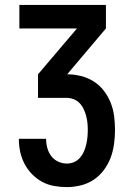

<svg xmlns="http://www.w3.org/2000/svg" viewBox="-20 -540 540 783"><path d="M253 223Q227 223 201 218.5Q175 214 152 201.5Q129 189 110.5 170Q92 151 80 128Q68 105 62.5 79.5Q57 54 57 28V26H168V27Q168 45 173 63.5Q178 82 189 96.5Q200 111 217 119Q234 127 253 127Q268 127 282 121Q296 115 306 103.5Q316 92 322 78.5Q328 65 331.5 50Q335 35 336.5 20Q338 5 338 -10Q338 -25 336.5 -39.5Q335 -54 331 -68.5Q327 -83 320.5 -96.5Q314 -110 303.5 -120.5Q293 -131 279 -136Q265 -141 250 -141H135V-237L294 -424H59V-520H412V-424L254 -237Q282 -237 310 -230Q338 -223 362 -208Q386 -193 403.5 -170Q421 -147 431.5 -120.5Q442 -94 445.5 -66Q449 -38 449 -10Q449 19 445 48Q441 77 431 103.5Q421 130 403.5 153.5Q386 177 362 193Q338 209 309.5 216Q281 223 253 223Z"/></svg>

Font: Iosevka Fixed
Style: Bold
Weight: 700
Monospace: yes
Designer: Belleve Invis
Foundry: Belleve Invis
Version: Version 32.3.0